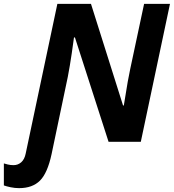

<svg xmlns="http://www.w3.org/2000/svg" viewBox="-120 -734 900 994"><path d="M-21 240Q-43 240 -64.5 235.5Q-86 231 -100 226V112Q-94 114 -80 117.5Q-66 121 -50 121Q-27 121 -10 106Q7 91 13 61L177 -714H351L517 -188H521Q525 -209 530 -242.5Q535 -276 541.5 -312Q548 -348 554 -376L626 -714H760L609 0H442L268 -540H263Q262 -534 259 -511.5Q256 -489 251.5 -458Q247 -427 241.5 -394.5Q236 -362 231 -336L147 64Q126 162 87 201Q48 240 -21 240Z"/></svg>

Font: Noto IKEA Latin
Style: Bold Italic
Weight: 700
Italic angle: -12°
Designer: Monotype Design Team
Foundry: Monotype Imaging Inc.
Version: Version 1.0